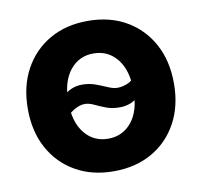

<svg xmlns="http://www.w3.org/2000/svg" viewBox="-66 -597 712 678"><g transform="rotate(-10 290.5 -257.5)"><path d="M290 11.7Q211.9 11.7 153.1 -22Q94.2 -55.7 61.3 -116Q28.3 -176.3 28.3 -257.3Q28.3 -338.4 61.3 -398.9Q94.2 -459.5 153.1 -493.4Q211.9 -527.3 290 -527.3Q368.7 -527.3 427.5 -493.4Q486.3 -459.5 519.3 -398.9Q552.2 -338.4 552.2 -257.3Q552.2 -176.8 519.3 -116.2Q486.3 -55.7 427.5 -22Q368.7 11.7 290 11.7ZM290 -105Q342.8 -105 375 -145.3Q407.2 -185.5 407.2 -257.3Q407.2 -329.6 375 -370.1Q342.8 -410.6 290 -410.6Q237.8 -410.6 205.6 -370.1Q173.3 -329.6 173.3 -257.3Q173.3 -185.5 205.6 -145.3Q237.8 -105 290 -105ZM147.5 -188.5 107.9 -221.7Q142.6 -266.6 170.2 -287.8Q197.8 -309.1 231 -309.1Q257.8 -309.1 280 -300.8Q302.2 -292.5 320.6 -284.4Q338.9 -276.4 353.5 -276.4Q373.5 -276.4 393.6 -285.9Q413.6 -295.4 428.7 -328.1L472.7 -297.9Q439.9 -250 413.1 -228.5Q386.2 -207 349.1 -207Q321.8 -207 300.3 -215.3Q278.8 -223.6 261.5 -231.9Q244.1 -240.2 229 -240.2Q210.9 -240.2 190.2 -228Q169.4 -215.8 147.5 -188.5Z"/></g></svg>

Font: Inter Display
Style: Bold
Weight: 700
Designer: Rasmus Andersson
Foundry: rsms
Version: Version 4.001;git-9221beed3